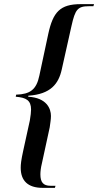

<svg xmlns="http://www.w3.org/2000/svg" viewBox="-20 -780 474 927"><path d="M186 127H245L248 117H224C189 117 175 100 175 62C175 49 177 30 182 10L220 -165C222 -183 226 -201 226 -220C226 -256 205 -308 116 -313L117 -318C225 -325 263 -376 278 -444L325 -654C343 -735 355 -750 410 -750H431L434 -760H370C270 -760 236 -722 213 -616L170 -415C156 -347 125 -325 58 -323L56 -313C107 -309 130 -295 130 -251C130 -240 128 -221 124 -198L92 -52C82 -6 80 13 80 30C80 92 114 127 186 127Z"/></svg>

Font: Noto Serif Display ExtraCondensed Medium
Style: Italic
Weight: 500
Width: 2
Italic angle: -12°
Designer: Monotype Design Team
Foundry: Monotype Imaging Inc.
Version: Version 2.009